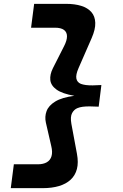

<svg xmlns="http://www.w3.org/2000/svg" viewBox="-20 -853 640 998"><path d="M202 125H36L52 1H176Q205 1 223.2 -9.5Q241.5 -20 247.8 -41.2Q254 -62.5 246.5 -93.5L218.5 -215.5Q211.5 -246.5 222 -275.2Q232.5 -304 267 -325.2Q301.5 -346.5 366.5 -355Q303.5 -366 274 -387.2Q244.5 -408.5 241.5 -437Q238.5 -465.5 255 -498.5L313.5 -614Q328.5 -643.5 328.2 -664.8Q328 -686 312.5 -697.5Q297 -709 265.5 -709H141.5L157.5 -833H323.5Q368.5 -833 402.2 -822.5Q436 -812 455 -790.2Q474 -768.5 475.2 -734.5Q476.5 -700.5 456 -654L388.5 -499.5Q373 -464 377 -444.5Q381 -425 400.5 -417Q411.5 -413 426.5 -411Q441.5 -409 461.5 -409.2Q481.5 -409.5 507 -411L493 -298.5Q466 -300 445.5 -300Q425 -300 409.8 -298Q394.5 -296 382.5 -291Q365 -284 354.8 -265.2Q344.5 -246.5 351 -209.5L380 -53.5Q388.5 -8 379.8 25.5Q371 59 347.2 81Q323.5 103 286.8 114Q250 125 202 125Z"/></svg>

Font: Spline Sans Mono
Style: Italic
Weight: 400
Italic angle: -4°
Monospace: yes
Designer: Eben Sorkin, Mirko Velimirovic
Foundry: Sorkin Type
Version: Version 1.004